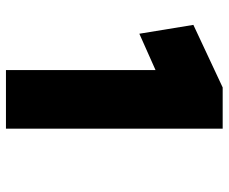

<svg xmlns="http://www.w3.org/2000/svg" viewBox="-80 -670 750 629"><g transform="rotate(90 294.5 -355.0)"><path d="M209 0V-490L90 -437L61 -614L266 -710H401V0Z"/></g></svg>

Font: Mach ExtraBold
Style: Regular
Weight: 800
Version: Version 1.002